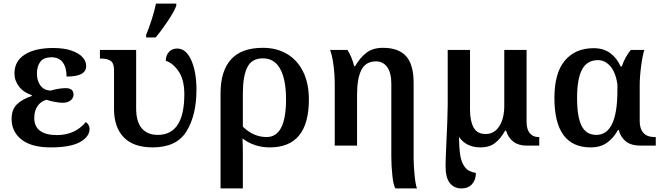

<svg xmlns="http://www.w3.org/2000/svg" viewBox="-20 -816 3707 1076"><path d="M45 -149Q45 -203 75.5 -232Q106 -261 158 -278V-283Q113 -297 87 -330.5Q61 -364 61 -405Q61 -473 118.5 -510Q176 -547 278 -547Q339 -547 380.5 -532.5Q422 -518 442.5 -495.5Q463 -473 463 -447Q463 -416 436 -401.5Q409 -387 353 -387Q353 -438 331.5 -466.5Q310 -495 269 -495Q225 -495 206 -470Q187 -445 187 -404Q187 -364 206 -337.5Q225 -311 262 -308Q312 -322 348 -322Q392 -322 392 -286Q392 -266 375 -253Q358 -240 330 -240Q313 -240 284.5 -245.5Q256 -251 241 -257Q210 -249 191 -222.5Q172 -196 172 -155Q172 -107 204.5 -83Q237 -59 299 -59Q400 -59 461 -132Q469 -127 475.5 -116.5Q482 -106 482 -94Q482 -50 428.5 -20Q375 10 264 10Q156 10 100.5 -34Q45 -78 45 -149Z M799 -621Q815 -659 831 -709Q847 -759 854 -796H968V-784Q957 -753 921.5 -699.5Q886 -646 852 -606H799ZM619 -205V-424Q619 -462 600 -475Q581 -488 544 -488H540V-536H743V-209Q743 -134 774.5 -97Q806 -60 864 -60Q1013 -60 1013 -288Q1013 -369 981 -416Q949 -463 909 -475Q909 -505 926.5 -524.5Q944 -544 973 -544Q1023 -544 1052 -478.5Q1081 -413 1081 -313Q1081 -171 1025.5 -80.5Q970 10 836 10Q728 10 673.5 -46.5Q619 -103 619 -205Z M1216 -293Q1216 -418 1274.5 -483Q1333 -548 1453 -548Q1530 -548 1588 -514Q1646 -480 1678.5 -415Q1711 -350 1711 -258Q1711 10 1492 10Q1405 10 1339 -40Q1341 -4 1341 49V240H1216ZM1583 -259Q1583 -370 1550.5 -429.5Q1518 -489 1453 -489Q1391 -489 1366 -439Q1341 -389 1341 -293V-106Q1401 -48 1474 -48Q1583 -48 1583 -259Z M2173 61V-347Q2173 -408 2150 -440Q2127 -472 2087 -472Q2030 -472 2005.5 -424.5Q1981 -377 1981 -285V0H1856V-339Q1856 -398 1849 -451Q1842 -504 1830 -536H1927Q1951 -500 1965 -445H1970Q1997 -492 2033 -520Q2069 -548 2126 -548Q2214 -548 2256 -501Q2298 -454 2298 -351V69Q2298 111 2303.5 166.5Q2309 222 2317 240H2196Q2185 224 2179 169Q2173 114 2173 61Z M2477 115Q2477 88 2481 -4Q2488 -141 2489 -225V-536H2614V-203Q2614 -138 2634 -101.5Q2654 -65 2702 -65Q2750 -65 2778 -108.5Q2806 -152 2806 -223V-536H2931V-134Q2931 -91 2949 -69.5Q2967 -48 2997 -48H3002V0H2931Q2886 0 2857 -22Q2828 -44 2816 -84H2811Q2785 -38 2753.5 -14Q2722 10 2673 10Q2593 10 2552 -49Q2553 15 2559.5 55.5Q2566 96 2586 121.5Q2606 147 2647 153Q2647 192 2625.5 216Q2604 240 2565 240Q2526 240 2501.5 210.5Q2477 181 2477 115Z M3087 -267Q3087 -407 3145.5 -476.5Q3204 -546 3307 -546Q3362 -546 3399.5 -518.5Q3437 -491 3458 -444H3465Q3482 -496 3515 -536H3591Q3581 -506 3573 -445.5Q3565 -385 3565 -336V-138Q3565 -94 3586 -71Q3607 -48 3647 -48H3655V0H3571Q3514 0 3485 -25.5Q3456 -51 3448 -87H3443Q3418 -42 3381.5 -16Q3345 10 3290 10Q3087 10 3087 -267ZM3440 -308V-346Q3429 -413 3399.5 -446Q3370 -479 3331 -479Q3270 -479 3242 -426.5Q3214 -374 3214 -267Q3214 -161 3239.5 -110.5Q3265 -60 3322 -60Q3440 -60 3440 -308Z"/></svg>

Font: Noto Serif SemiBold
Style: Regular
Weight: 600
Designer: Monotype Design Team
Foundry: Monotype Imaging Inc.
Version: Version 1.001